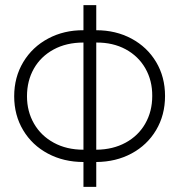

<svg xmlns="http://www.w3.org/2000/svg" viewBox="-20 -727 697 747"><path d="M354.5 -609.4Q430.7 -609.4 491.7 -576.7Q552.7 -543.9 587.4 -485.8Q622.1 -427.7 622.1 -353.5Q622.1 -279.3 587.4 -220.9Q552.7 -162.6 491.9 -129.9Q431.2 -97.2 354.5 -96.7V0H304.7V-96.7Q228 -96.7 166.5 -129.4Q105 -162.1 70.1 -220.5Q35.2 -278.8 35.2 -352.5Q35.2 -426.8 70.6 -485.6Q106 -544.4 167.5 -577.1Q229 -609.9 304.7 -609.4V-707H354.5ZM304.7 -144.5V-561.5Q238.3 -561.5 188.5 -534.4Q138.7 -507.3 111.8 -460Q85 -412.6 85 -352.5Q85 -293.5 112.3 -246.1Q139.6 -198.7 189.5 -171.6Q239.3 -144.5 304.7 -144.5ZM572.3 -353.5Q572.8 -413.1 545.7 -460.7Q518.6 -508.3 469 -535.2Q419.4 -562 354.5 -561.5V-144.5Q419.4 -145 469 -172.1Q518.6 -199.2 545.4 -246.6Q572.3 -293.9 572.3 -353.5Z"/></svg>

Font: Pretendard GOV ExtraLight
Style: Regular
Weight: 200
Designer: Base glyphs from Inter by Rasmus Andersson; Hangeul glyphs from Noto Sans CJK(Source Han Sans) by Jang Soo-young and Kan
Foundry: Kil Hyung-jin
Version: Version 1.309